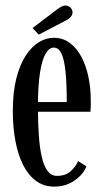

<svg xmlns="http://www.w3.org/2000/svg" viewBox="-20 -666 378 696"><path d="M176.5 10.5Q139 10.5 111 -10Q83 -30.5 64.2 -67.2Q45.5 -104 36 -154Q26.5 -204 26.5 -263Q26.5 -331.5 39.2 -381.8Q52 -432 73.5 -464.8Q95 -497.5 121.2 -513.2Q147.5 -529 175 -529Q207.5 -529 232.5 -510.8Q257.5 -492.5 274.5 -461Q291.5 -429.5 300.2 -388.8Q309 -348 309 -302.5Q309 -292 309 -281.8Q309 -271.5 308 -261H111V-296H222Q222 -362.5 217.5 -406.2Q213 -450 202.8 -471.8Q192.5 -493.5 175 -493.5Q158.5 -493.5 145.5 -471.8Q132.5 -450 125 -402.5Q117.5 -355 117.5 -278Q117.5 -221 120.8 -174.8Q124 -128.5 131.8 -95.8Q139.5 -63 152.8 -45.8Q166 -28.5 186.5 -28.5Q219 -28.5 237.5 -46.5Q256 -64.5 263 -82L293 -63Q283 -35 251 -12.2Q219 10.5 176.5 10.5ZM120.5 -540.5 98 -564.5 188.5 -633Q195.5 -638.5 203 -642.2Q210.5 -646 217.5 -646Q225 -646 230.8 -642.2Q236.5 -638.5 240 -632.5Q243 -627 243 -621Q243 -611.5 235 -603.2Q227 -595 214.5 -589.5Z"/></svg>

Font: Imbue Thin 10pt Medium
Style: Regular
Weight: 500
Version: Version 1.102